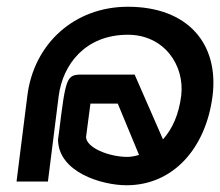

<svg xmlns="http://www.w3.org/2000/svg" viewBox="-20 -533 652 569"><path d="M379 -312H223C177 -312 175 -304 155 -142L152 -120V-119C153 -23 281 16 355 16C493 16 590 -93 610 -249C629 -403 537 -513 359 -513C200 -513 80 -403 61 -249L29 5H122L154 -249C166 -341 232 -430 359 -430C466 -430 528 -340 517 -249C510 -194 491 -151 463 -120ZM392 -74C383 -71 369 -68 358 -68C303 -68 236 -95 235 -127L248 -226H329Z"/></svg>

Font: Charger
Style: BdIt
Weight: 400
Designer: Jasper
Foundry: Cannot Into Space Fonts
Version: Version 0.98